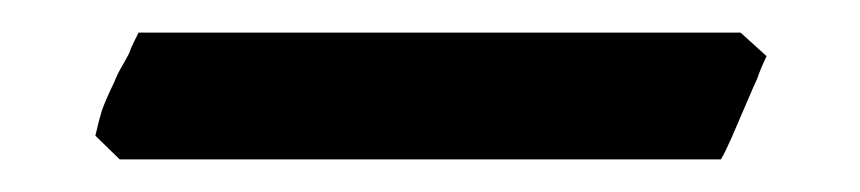

<svg xmlns="http://www.w3.org/2000/svg" viewBox="-20 -673 533 119"><path d="M455.1 -638.2Q454.1 -636.2 452.1 -631.6Q450.2 -627 449.2 -624Q448.2 -622.1 440.9 -605L433.1 -586.9Q429.2 -578.1 426.8 -574.2H54.2L39.1 -588.9Q42 -601.1 43 -604Q44.9 -609.9 50.8 -622.1Q52.7 -627 55.4 -631.6Q58.1 -636.2 60.1 -640.1Q61 -643.1 63 -647Q64.9 -650.9 65.9 -652.8H439Z"/></svg>

Font: Gentium Basic
Style: Bold
Weight: 700
Designer: J. Victor Gaultney and Annie Olsen
Foundry: SIL International
Version: Version 1.100